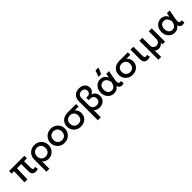

<svg xmlns="http://www.w3.org/2000/svg" viewBox="520 -2797 5044 5044"><g transform="rotate(-45 3041.5 -275.0)"><path d="M520 14.5Q490.5 14.5 466.5 6Q442.5 -2.5 425 -19.5Q407.5 -36.5 397.8 -63.2Q388 -90 388 -127V-400H231.5L218.5 0H109.5L122.5 -400H32.5V-495H600.5V-400H495V-156.5Q495 -115.5 506.5 -98.5Q518 -81.5 544 -81.5Q556.5 -81.5 568.8 -84.5Q581 -87.5 593 -92.5L609.5 -2Q587.5 5.5 564.5 10Q541.5 14.5 520 14.5Z M714.5 210V-242.5Q714.5 -317 748.5 -377.8Q782.5 -438.5 843 -474.2Q903.5 -510 982.5 -510Q1063 -510 1123.2 -474.5Q1183.5 -439 1217 -379.2Q1250.5 -319.5 1250.5 -247.5Q1250.5 -193 1232.2 -145.2Q1214 -97.5 1180.2 -61.5Q1146.5 -25.5 1100.2 -5.2Q1054 15 998.5 15Q945.5 15 899.2 -6Q853 -27 824 -63V210ZM982.5 -82.5Q1028.5 -82.5 1064.2 -102.8Q1100 -123 1120.2 -160Q1140.5 -197 1140.5 -247.5Q1140.5 -298 1120 -335.2Q1099.5 -372.5 1063.8 -392.5Q1028 -412.5 982.5 -412.5Q936.5 -412.5 900.8 -392.5Q865 -372.5 844.5 -335.2Q824 -298 824 -247.5Q824 -197 844.5 -160Q865 -123 900.8 -102.8Q936.5 -82.5 982.5 -82.5Z M1591.5 15Q1514 15 1453.2 -20.8Q1392.5 -56.5 1358 -116.2Q1323.5 -176 1323.5 -247.5Q1323.5 -300.5 1343.2 -347.8Q1363 -395 1399.2 -431.5Q1435.5 -468 1484.5 -489Q1533.5 -510 1592 -510Q1669.5 -510 1730.2 -474.2Q1791 -438.5 1825.5 -378.8Q1860 -319 1860 -247.5Q1860 -195 1840.2 -147.5Q1820.5 -100 1784.5 -63.5Q1748.5 -27 1699.5 -6Q1650.5 15 1591.5 15ZM1591.5 -82.5Q1637.5 -82.5 1673.2 -102.8Q1709 -123 1729.5 -160Q1750 -197 1750 -247.5Q1750 -298 1729.5 -335.2Q1709 -372.5 1673.2 -392.5Q1637.5 -412.5 1591.5 -412.5Q1545.5 -412.5 1509.8 -392.5Q1474 -372.5 1453.8 -335.2Q1433.5 -298 1433.5 -247.5Q1433.5 -197 1454 -160Q1474.5 -123 1510.2 -102.8Q1546 -82.5 1591.5 -82.5Z M2199.5 15Q2122.5 15 2062.2 -19Q2002 -53 1967.5 -111.8Q1933 -170.5 1933 -244Q1933 -298.5 1951.5 -344.5Q1970 -390.5 2005.8 -424.2Q2041.5 -458 2093.2 -476.5Q2145 -495 2211 -495H2523V-402H2374Q2417.5 -370.5 2437.2 -324Q2457 -277.5 2457 -227.5Q2457 -176 2438.5 -132Q2420 -88 2386 -55Q2352 -22 2304.8 -3.5Q2257.5 15 2199.5 15ZM2200.5 -82.5Q2245.5 -82.5 2279.5 -101.5Q2313.5 -120.5 2332.2 -155.8Q2351 -191 2351 -240.5Q2351 -315.5 2308.8 -357.5Q2266.5 -399.5 2197.5 -399.5Q2153.5 -399.5 2118.8 -381.8Q2084 -364 2063.5 -329.8Q2043 -295.5 2043 -245.5Q2043 -171.5 2087 -127Q2131 -82.5 2200.5 -82.5Z M2625 210V-497.5Q2625 -546 2640 -588.8Q2655 -631.5 2685 -664.2Q2715 -697 2760 -715.8Q2805 -734.5 2865 -734.5Q2934.5 -734.5 2984.5 -709.2Q3034.5 -684 3061.5 -640.8Q3088.5 -597.5 3088.5 -541.5Q3088.5 -489.5 3061.5 -451Q3034.5 -412.5 2988 -389.5Q3032 -375 3062 -346.8Q3092 -318.5 3107 -280.8Q3122 -243 3122 -199.5Q3122 -135.5 3092.8 -88.2Q3063.5 -41 3014 -15.2Q2964.5 10.5 2904.5 10.5Q2871 10.5 2839 3Q2807 -4.5 2780.2 -20.2Q2753.5 -36 2735 -59V210ZM2884.5 -87Q2941 -87 2976.5 -120.8Q3012 -154.5 3012 -211Q3012 -267 2975.8 -300.5Q2939.5 -334 2880 -334H2827V-425H2880Q2913 -425 2936 -438.5Q2959 -452 2970.8 -475Q2982.5 -498 2982.5 -528Q2982.5 -579.5 2949.2 -609.8Q2916 -640 2861 -640Q2805.5 -640 2770.2 -605.2Q2735 -570.5 2735 -501.5V-226.5Q2735 -183 2754.2 -151.8Q2773.5 -120.5 2807.2 -103.8Q2841 -87 2884.5 -87Z M3431.5 15Q3361.5 15 3307 -19Q3252.5 -53 3221.2 -112.2Q3190 -171.5 3190 -247.5Q3190 -304.5 3207.8 -352.8Q3225.5 -401 3257.5 -436.2Q3289.5 -471.5 3333.2 -490.8Q3377 -510 3428.5 -510Q3477.5 -510 3515.2 -493.2Q3553 -476.5 3579.5 -447.5Q3606 -418.5 3622 -380.5L3643.5 -495H3746L3700.5 -260Q3689.5 -203 3689 -166Q3688.5 -129 3698.8 -110Q3709 -91 3730 -86.5Q3751 -82 3782.5 -90.5L3794.5 -0.5Q3749 18 3709 13.5Q3669 9 3641.8 -16Q3614.5 -41 3608 -83Q3579.5 -35.5 3536.8 -10.2Q3494 15 3431.5 15ZM3441 -82.5Q3485 -82.5 3514.2 -103.8Q3543.5 -125 3561.5 -162.2Q3579.5 -199.5 3589 -247Q3585.5 -263.5 3579.5 -285Q3573.5 -306.5 3562.8 -328.8Q3552 -351 3535.5 -370Q3519 -389 3495.2 -400.8Q3471.5 -412.5 3439 -412.5Q3397 -412.5 3365.8 -392.5Q3334.5 -372.5 3317.2 -335.5Q3300 -298.5 3300 -248Q3300 -170.5 3339 -126.5Q3378 -82.5 3441 -82.5ZM3441.5 -585 3508.5 -759.5H3620L3543 -585Z M4122 15Q4045 15 3984.8 -19Q3924.5 -53 3890 -111.8Q3855.5 -170.5 3855.5 -244Q3855.5 -298.5 3874 -344.5Q3892.5 -390.5 3928.2 -424.2Q3964 -458 4015.8 -476.5Q4067.5 -495 4133.5 -495H4445.5V-402H4296.5Q4340 -370.5 4359.8 -324Q4379.5 -277.5 4379.5 -227.5Q4379.5 -176 4361 -132Q4342.5 -88 4308.5 -55Q4274.5 -22 4227.2 -3.5Q4180 15 4122 15ZM4123 -82.5Q4168 -82.5 4202 -101.5Q4236 -120.5 4254.8 -155.8Q4273.5 -191 4273.5 -240.5Q4273.5 -315.5 4231.2 -357.5Q4189 -399.5 4120 -399.5Q4076 -399.5 4041.2 -381.8Q4006.5 -364 3986 -329.8Q3965.5 -295.5 3965.5 -245.5Q3965.5 -171.5 4009.5 -127Q4053.5 -82.5 4123 -82.5Z M4681.5 14Q4640.5 14 4609.2 -1Q4578 -16 4560.2 -47.5Q4542.5 -79 4542.5 -128.5V-495H4652.5V-160Q4652.5 -116.5 4665 -99.5Q4677.5 -82.5 4706.5 -82.5Q4717 -82.5 4729.2 -85.5Q4741.5 -88.5 4754 -93.5L4773 -3.5Q4749.5 4.5 4726.2 9.2Q4703 14 4681.5 14Z M4873.5 210V-495H4983.5V-206Q4983.5 -148 5017.8 -117.2Q5052 -86.5 5104 -86.5Q5136.5 -86.5 5163.8 -102.2Q5191 -118 5207.2 -146.5Q5223.5 -175 5223.5 -212.5V-495H5333.5V0H5235V-58.5Q5206 -20.5 5169.2 -2.8Q5132.5 15 5091.5 15Q5057.5 15 5027.8 4.5Q4998 -6 4977.5 -30V210Z M5686 15Q5616 15 5561.5 -19Q5507 -53 5475.8 -112.2Q5444.5 -171.5 5444.5 -247.5Q5444.5 -304.5 5462.2 -352.8Q5480 -401 5512 -436.2Q5544 -471.5 5587.8 -490.8Q5631.5 -510 5683 -510Q5732 -510 5769.8 -493.2Q5807.5 -476.5 5834 -447.5Q5860.5 -418.5 5876.5 -380.5L5898 -495H6000.5L5955 -260Q5944 -203 5943.5 -166Q5943 -129 5953.2 -110Q5963.5 -91 5984.5 -86.5Q6005.5 -82 6037 -90.5L6049 -0.5Q6003.5 18 5963.5 13.5Q5923.5 9 5896.2 -16Q5869 -41 5862.5 -83Q5834 -35.5 5791.2 -10.2Q5748.5 15 5686 15ZM5695.5 -82.5Q5739.5 -82.5 5768.8 -103.8Q5798 -125 5816 -162.2Q5834 -199.5 5843.5 -247Q5840 -263.5 5834 -285Q5828 -306.5 5817.2 -328.8Q5806.5 -351 5790 -370Q5773.5 -389 5749.8 -400.8Q5726 -412.5 5693.5 -412.5Q5651.5 -412.5 5620.2 -392.5Q5589 -372.5 5571.8 -335.5Q5554.5 -298.5 5554.5 -248Q5554.5 -170.5 5593.5 -126.5Q5632.5 -82.5 5695.5 -82.5Z"/></g></svg>

Font: Geologica Cursive
Style: Regular
Weight: 400
Designer: Sindre Bremnes, Frode Helland
Foundry: Monokrom Skriftforlag AS
Version: Version 1.010;gftools[0.9.28]